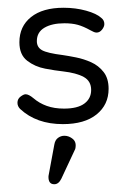

<svg xmlns="http://www.w3.org/2000/svg" viewBox="-20 -310 330 495"><path d="M142 10Q74 10 32 -29Q25 -36 25 -45Q25 -55 33 -61Q41 -67 46 -67Q54 -67 66 -57Q81 -44 100.5 -37Q120 -30 145 -30Q180 -30 197.5 -43Q215 -56 215 -78Q215 -101 196 -111.5Q177 -122 142 -126Q123 -128 96.5 -133Q70 -138 50 -153.5Q30 -169 30 -201Q30 -242 60 -266Q90 -290 144 -290Q175 -290 202 -282.5Q229 -275 241 -264Q249 -258 249 -248Q249 -241 243 -233.5Q237 -226 229 -226Q225 -226 221 -228Q217 -230 213 -232Q195 -242 180.5 -246Q166 -250 146 -250Q114 -250 94.5 -238.5Q75 -227 75 -204Q75 -188 88.5 -180.5Q102 -173 142 -168Q156 -166 176 -162Q196 -158 215 -149.5Q234 -141 247 -124.5Q260 -108 260 -81Q260 -40 229 -15Q198 10 142 10ZM138 151Q131 165 120 165Q104 165 105 144L120 63Q122 51 129.5 45.5Q137 40 146 40Q158 40 168 48.5Q178 57 174 74Z"/></svg>

Font: Dongle Light
Style: Regular
Weight: 300
Designer: Yanghee Ryu
Foundry: Yanghee Ryu
Version: Version 2.000